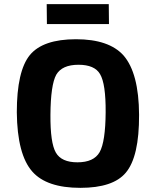

<svg xmlns="http://www.w3.org/2000/svg" viewBox="-20 -892 720 925"><path d="M206 -776 205 -872H504L505 -776ZM575 -625Q649 -540 650 -339Q651 -137 586 -60Q525 13 367 13Q205 13 136 -65Q63 -147 61 -351Q61 -550 124 -627Q187 -703 346 -703Q505 -703 575 -625ZM251 -532Q224 -483 223 -339Q222 -204 249 -157Q276 -110 353 -110Q432 -110 460 -159Q488 -209 489 -351Q490 -488 462 -535Q436 -580 358 -580Q279 -580 251 -532Z"/></svg>

Font: Taylor Sans Bold LRS
Style: Bold
Weight: 700
Italic angle: -8°
Designer: Natanael Gama
Version: Version 1.001 September 8, 2015